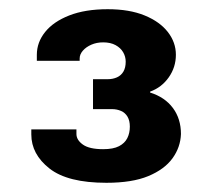

<svg xmlns="http://www.w3.org/2000/svg" viewBox="-20 -825 460 417"><path d="M211 -428Q127 -428 87.5 -459Q48 -490 48 -533V-544H146V-534Q146 -521 160 -511Q174 -501 204 -501Q226 -501 238.5 -507.5Q251 -514 256.5 -525Q262 -536 262 -550Q262 -563 257 -571.5Q252 -580 243 -584Q234 -588 223 -588H182V-653H214Q225 -653 234 -657Q243 -661 248 -669.5Q253 -678 253 -691Q253 -702 247.5 -711.5Q242 -721 231 -727Q220 -733 204 -733Q190 -733 178.5 -728Q167 -723 160 -715Q153 -707 153 -698V-693H60V-706Q60 -733 78 -755.5Q96 -778 130.5 -791.5Q165 -805 214 -805Q261 -805 294 -791.5Q327 -778 344.5 -755.5Q362 -733 362 -706Q362 -679 346.5 -657Q331 -635 306 -626V-624Q338 -614 355.5 -590.5Q373 -567 373 -534Q372 -505 354.5 -481Q337 -457 302 -442.5Q267 -428 211 -428Z"/></svg>

Font: Archivo SemiBold Black
Style: Regular
Weight: 900
Version: Version 2.001